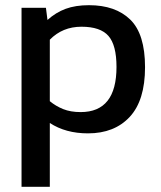

<svg xmlns="http://www.w3.org/2000/svg" viewBox="-20 -504 622 740"><path d="M63 216V-474H157L163 -427Q195 -456 233 -470Q271 -484 323 -484Q425 -484 482 -428.5Q539 -373 539 -245Q539 -117 480 -53.5Q421 10 319 10Q233 10 172 -30V216ZM291 -72Q429 -72 429 -246Q429 -330 398 -365.5Q367 -401 294 -401Q221 -401 172 -351V-114Q195 -95 223.5 -83.5Q252 -72 291 -72Z"/></svg>

Font: Kanit
Style: Regular
Weight: 400
Designer: Katatrad Team
Foundry: CadsonDemak
Version: Version 2.000; ttfautohint (v1.8.3)